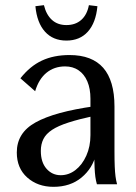

<svg xmlns="http://www.w3.org/2000/svg" viewBox="-20 -713 528 743"><path d="M187 10Q126 10 85.5 -26Q45 -62 45 -123Q45 -161 63 -190Q81 -219 118 -239.5Q155 -260 211.5 -275.5Q268 -291 346 -302V-265Q286 -252 245.5 -239Q205 -226 181.5 -210.5Q158 -195 148 -175Q138 -155 138 -129Q138 -85 160 -60Q182 -35 215 -35Q246 -35 272 -55Q298 -75 314 -110.5Q330 -146 330 -190V-331Q330 -370 318 -398Q306 -426 284 -441Q262 -456 232 -456Q190 -456 160 -431.5Q130 -407 116 -360L59 -410Q96 -457 142 -478.5Q188 -500 249 -500Q293 -500 325.5 -487.5Q358 -475 379.5 -450.5Q401 -426 412 -388.5Q423 -351 423 -301V-127Q423 -92 424 -69Q425 -46 427 -30.5Q429 -15 433 0H355Q351 -14 349 -28.5Q347 -43 346 -65.5Q345 -88 345 -123L352 -118Q339 -62 295.5 -26Q252 10 187 10ZM237 -556Q185 -556 154 -590.5Q123 -625 117 -689L150 -693Q159 -656 181 -636Q203 -616 237 -616Q272 -616 294.5 -636Q317 -656 324 -693L357 -689Q351 -625 320 -590.5Q289 -556 237 -556Z"/></svg>

Font: Sutasoma
Style: Regular
Weight: 400
Designer: Izhar Fathurrohim, Akbar Rohmanto, Arusyal Khofiqoini
Foundry: Kiwari Kolektiv
Version: Version 1.102